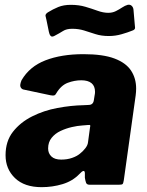

<svg xmlns="http://www.w3.org/2000/svg" viewBox="-20 -764 608 794"><path d="M308 -44Q280 -15 238.5 -2.5Q197 10 152 10Q81 10 42 -27.5Q3 -65 3 -122Q3 -180 33.5 -219Q64 -258 112.5 -282.5Q161 -307 217.5 -317.5Q274 -328 326 -329L346 -330Q365 -330 368 -349L371 -368Q372 -373 372.5 -376.5Q373 -380 373 -384Q373 -408 358.5 -420Q344 -432 316 -432Q288 -432 260 -421.5Q232 -411 212 -377Q209 -371 204.5 -369.5Q200 -368 189 -370L76 -394Q69 -396 65 -404Q61 -412 69 -432Q102 -489 168 -514.5Q234 -540 325 -540Q406 -540 453.5 -522Q501 -504 522 -472Q543 -440 543 -398Q543 -391 542.5 -384Q542 -377 541 -369L492 -19Q490 -6 487 -3Q484 0 471 0H351Q339 0 336 -8Q333 -16 331 -29V-48Q330 -68 308 -44ZM352 -235Q354 -244 353 -246Q352 -248 343 -247L319 -245Q301 -244 277 -238.5Q253 -233 230.5 -222.5Q208 -212 193.5 -194Q179 -176 179 -150Q179 -130 192.5 -117Q206 -104 233 -104Q258 -104 278 -111Q298 -118 310 -128Q323 -138 333 -151Q343 -164 344 -176ZM526 -637Q509 -630 483 -622.5Q457 -615 430 -615Q399 -615 374.5 -623Q350 -631 327.5 -638Q305 -645 279 -645Q255 -645 241 -636Q227 -627 204 -615Q194 -610 189 -616Q184 -622 182 -633L172 -682Q171 -689 168.5 -697Q166 -705 178 -713Q199 -726 221 -735Q243 -744 273 -744Q306 -744 333 -736Q360 -728 383.5 -719.5Q407 -711 428 -711Q445 -711 459 -718Q473 -725 485 -733Q497 -741 508 -744Q518 -746 524.5 -740Q531 -734 532 -724L537 -666Q538 -658 538.5 -649.5Q539 -641 526 -637Z"/></svg>

Font: Libre Franklin ExtraBold
Style: Italic
Weight: 800
Italic angle: -8°
Designer: Pablo Impallari, Rodrigo Fuenzalida, Nhung Nguyen
Foundry: Impallari Type
Version: Version 3.000